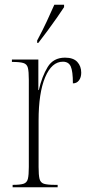

<svg xmlns="http://www.w3.org/2000/svg" viewBox="-20 -786 372 806"><path d="M33 0V-10H34Q64 -10 78.5 -14.5Q93 -19 97 -35Q101 -51 101 -85V-451Q101 -486 97 -501.5Q93 -517 78 -521.5Q63 -526 33 -526H30V-536H141V-408H143Q156 -465 180 -504.5Q204 -544 253 -544Q288 -544 304.5 -526Q321 -508 321 -481Q321 -461 311.5 -448.5Q302 -436 286 -436Q286 -487 277 -507Q268 -527 244 -527Q197 -527 169.5 -461.5Q142 -396 142 -280V-85Q142 -51 146 -35Q150 -19 164.5 -14.5Q179 -10 211 -10H222V0ZM136 -616Q159 -659 176 -695.5Q193 -732 208 -766H249V-756Q238 -739 219.5 -712.5Q201 -686 180 -657.5Q159 -629 141 -606H136Z"/></svg>

Font: Noto Serif Display ExtraCondensed ExtraLight
Style: Regular
Weight: 200
Width: 2
Designer: Monotype Design Team
Foundry: Monotype Imaging Inc.
Version: Version 2.009